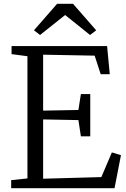

<svg xmlns="http://www.w3.org/2000/svg" viewBox="-20 -984 661 1004"><path d="M123.5 -51V-690L40.5 -701V-743H540L554 -596H506.5L475 -693L205.5 -698V-405.5L390 -409L403 -492H452V-271H403L390 -356L205.5 -359.5V-49.5L510 -58L565 -187L612.5 -172.5L579 0H38.5V-42ZM189.5 -801 157.5 -825.5 278.5 -964H362L483 -825.5L451 -801L320.5 -905.5Z"/></svg>

Font: Merriweather 24pt Light
Style: Regular
Weight: 300
Designer: Eben Sorkin
Foundry: Eben Sorkin
Version: Version 2.100